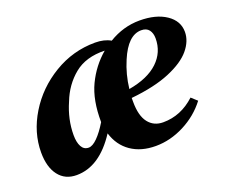

<svg xmlns="http://www.w3.org/2000/svg" viewBox="-82 -558 811 690"><g transform="rotate(-20 323.0 -212.5)"><path d="M12 -110Q12 -186 55 -256.5Q98 -327 171 -371Q244 -415 329 -415Q364 -415 388 -401Q444 -435 506 -435Q569 -435 607.5 -409Q646 -383 646 -341Q646 -306 619 -273.5Q592 -241 533.5 -216.5Q475 -192 385 -183V-168Q385 -115 405.5 -88.5Q426 -62 462 -62Q530 -62 584 -112L606 -92Q571 -46 517.5 -18.5Q464 9 408 9Q352 9 313.5 -17.5Q275 -44 260 -93Q193 10 105 10Q61 10 36.5 -22Q12 -54 12 -110ZM252 -139Q251 -223 278 -279.5Q305 -336 352 -376Q280 -378 235.5 -341.5Q191 -305 169 -248Q143 -189 143 -129Q143 -101 152 -84.5Q161 -68 179 -68Q194 -68 213 -87Q232 -106 252 -139ZM539 -355Q539 -375 529.5 -387.5Q520 -400 500 -400Q449 -400 415 -319Q394 -270 388 -216Q462 -229 500.5 -265.5Q539 -302 539 -355Z"/></g></svg>

Font: Unna
Style: Bold Italic
Weight: 700
Italic angle: -8.05°
Designer: Jorge de Buen Unna
Foundry: Omnibus-Type
Version: Version 2.008